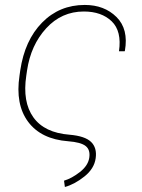

<svg xmlns="http://www.w3.org/2000/svg" viewBox="-20 -558 572 773"><path d="M321.3 -538.1Q399.9 -538.1 449 -489.5Q498 -440.9 482.9 -354L481.9 -351.6H459Q470.7 -432.6 429.7 -472.2Q388.7 -511.7 317.4 -511.7Q228 -511.7 166 -444.1Q104 -376.5 88.9 -274.4L85.9 -253.9Q69.8 -147.9 114.3 -85.7Q158.7 -23.4 260.3 -15.6Q322.3 -10.3 346.7 13.4Q371.1 37.1 365.2 79.1Q359.4 121.1 319.8 152.6Q280.3 184.1 241.2 194.8L237.8 169.4Q269 160.2 301.8 134.5Q334.5 108.9 339.4 77.1Q344.2 45.4 325 30Q305.7 14.6 254.4 10.7Q145.5 2.4 93.3 -67.6Q41 -137.7 58.6 -253.9L61.5 -274.4Q79.6 -396 149.4 -467Q219.2 -538.1 321.3 -538.1Z"/></svg>

Font: Roboto-ThinItalic
Style: Italic
Weight: 250
Italic angle: -12°
Designer: Google
Version: Version 1.100141; 2013; ttfautohint (v0.94.14-c901) -l 8 -r 